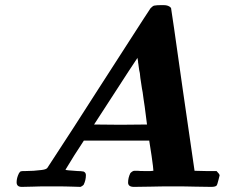

<svg xmlns="http://www.w3.org/2000/svg" viewBox="-20 -731 909 751"><path d="M45 -18Q45 -35 54 -53Q58 -60 62 -61Q65 -62 81 -62Q111 -62 142 -66Q160 -68 165 -74Q199 -126 266 -229Q293 -272 361 -377Q429 -482 466 -540Q567 -697 569 -699Q578 -708 583 -709Q593 -711 611 -711H620Q640 -711 649 -700Q650 -699 695 -380L741 -63L784 -62H827Q839 -50 839 -45L835 -29Q830 -8 827 -5Q822 0 806 0Q772 0 741 -1Q710 -2 657 -2Q605 -2 572 -1Q539 0 504 0Q481 0 481 -17Q481 -36 490 -54Q499 -63 506 -63H519Q526 -62 541 -62H569L580 -63Q580 -72 573 -121Q565 -175 564 -179V-181H308L271 -124Q236 -68 236 -67Q236 -65 283 -62Q297 -62 307 -60Q316 -56 316 -46Q316 -26 307 -8Q302 -3 295 0L262 -1Q249 -2 168 -2Q131 -2 109 -1Q87 0 65 0Q45 0 45 -18ZM546 -314Q544 -325 541.5 -344Q539 -363 538 -370Q536 -378 531 -413Q529 -423 527 -445Q526 -449 524.5 -456.5Q523 -464 523 -467Q521 -479 521 -482Q520 -485 520 -491Q519 -494 519 -497L518 -501V-504V-505Q489 -462 433 -375L348 -244L451 -243L555 -244Q551 -277 546 -314Z"/></svg>

Font: KaTeX_Math
Style: Bold Italic
Weight: 700
Version: Version